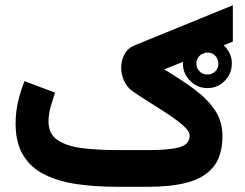

<svg xmlns="http://www.w3.org/2000/svg" viewBox="-20 -718 940 738"><path d="M683.1 -473.6Q683.1 -512.7 710.9 -540Q738.8 -567.4 777.3 -567.4Q816.4 -567.4 843.8 -540Q871.1 -512.7 871.1 -473.6Q871.1 -435.1 843.8 -407.2Q816.4 -379.4 777.3 -379.4Q738.8 -379.4 710.9 -407.2Q683.1 -435.1 683.1 -473.6ZM734.9 -473.6Q734.9 -456.1 747.1 -443.8Q759.3 -431.6 777.3 -431.6Q795.4 -431.6 807.4 -443.6Q819.3 -455.6 819.3 -473.6Q819.3 -491.7 807.1 -503.9Q794.9 -516.1 777.3 -516.1Q759.8 -516.1 747.3 -503.7Q734.9 -491.2 734.9 -473.6ZM553.2 0H429.7Q345.7 0 274.4 -10.5Q203.1 -21 150.6 -47.4Q98.1 -73.7 69.1 -121.3Q40 -168.9 40 -243.2Q40 -287.1 49.8 -328.9Q59.6 -370.6 74.2 -406.2L191.9 -361.8Q183.6 -338.9 175 -308.6Q166.5 -278.3 166.5 -251Q166.5 -202.1 202.6 -178.7Q238.8 -155.3 298.6 -148.2Q358.4 -141.1 429.7 -141.1H552.7Q630.9 -141.1 669.9 -152.1Q709 -163.1 709 -197.3Q709 -213.4 685.1 -234.6Q661.1 -255.9 625.2 -279.5Q589.4 -303.2 552 -326.4Q514.6 -349.6 487.3 -369.1Q467.3 -383.8 456.5 -408.2Q445.8 -432.6 445.8 -458Q445.8 -485.4 458.5 -509.3Q471.2 -533.2 498 -543.9L875 -697.8V-558.1L611.3 -451.2Q676.8 -412.1 727.1 -374.8Q777.3 -337.4 806.2 -294.4Q835 -251.5 835 -195.3Q835 -118.7 799.8 -76.2Q764.6 -33.7 701.2 -16.8Q637.7 0 553.2 0Z"/></svg>

Font: Vazirmatn UI ExtraBold
Style: Regular
Weight: 800
Designer: Saber Rastikerdar
Foundry: Saber Rastikerdar
Version: Version 33.003